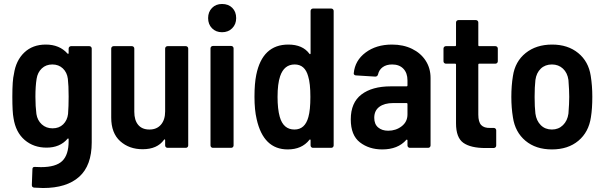

<svg xmlns="http://www.w3.org/2000/svg" viewBox="-20 -743 3039 965"><path d="M337 -511H429Q434 -511 437.5 -507.5Q441 -504 441 -499V-27Q441 89 378 145.5Q315 202 196 202Q182 202 152 200Q140 199 140 187L143 107Q143 95 156 96Q166 97 186 97Q261 97 293 66Q325 35 325 -34V-43Q325 -46 323 -47Q321 -48 319 -45Q281 -1 214 -1Q149 -1 104 -39.5Q59 -78 48 -149Q42 -179 42 -257Q42 -340 50 -371Q60 -439 102 -479Q144 -519 210 -519Q279 -519 319 -474Q321 -472 323 -472.5Q325 -473 325 -476V-499Q325 -504 328.5 -507.5Q332 -511 337 -511ZM325 -257Q325 -314 321 -347Q317 -379 296 -399Q275 -419 243 -419Q211 -419 190 -399Q169 -379 164 -347Q158 -310 158 -257Q158 -208 163 -170Q168 -138 190 -118Q212 -98 244 -98Q277 -98 297.5 -118Q318 -138 322 -170Q325 -208 325 -257Z M822 -511H914Q919 -511 922.5 -507.5Q926 -504 926 -499V-12Q926 -7 922.5 -3.5Q919 0 914 0H822Q817 0 813.5 -3.5Q810 -7 810 -12V-39Q810 -42 808 -42.5Q806 -43 804 -40Q770 7 697 7Q629 7 584 -33.5Q539 -74 539 -152V-499Q539 -504 542.5 -507.5Q546 -511 551 -511H643Q648 -511 651.5 -507.5Q655 -504 655 -499V-181Q655 -139 674.5 -115.5Q694 -92 731 -92Q768 -92 789 -116.5Q810 -141 810 -183V-499Q810 -504 813.5 -507.5Q817 -511 822 -511Z M1026 -652Q1026 -683 1045.5 -703Q1065 -723 1096 -723Q1128 -723 1147.5 -703.5Q1167 -684 1167 -652Q1167 -621 1147 -601Q1127 -581 1096 -581Q1065 -581 1045.5 -601Q1026 -621 1026 -652ZM1038 -12V-500Q1038 -505 1041.5 -508.5Q1045 -512 1050 -512H1142Q1147 -512 1150.5 -508.5Q1154 -505 1154 -500V-12Q1154 -7 1150.5 -3.5Q1147 0 1142 0H1050Q1045 0 1041.5 -3.5Q1038 -7 1038 -12Z M1553 -700H1645Q1650 -700 1653.5 -696.5Q1657 -693 1657 -688V-12Q1657 -7 1653.5 -3.5Q1650 0 1645 0H1553Q1548 0 1544.5 -3.5Q1541 -7 1541 -12V-38Q1541 -41 1539 -42Q1537 -43 1535 -40Q1497 8 1426 8Q1304 8 1270 -144Q1259 -190 1259 -257Q1259 -323 1268 -367Q1299 -519 1429 -519Q1501 -519 1535 -473Q1537 -470 1539 -471Q1541 -472 1541 -475V-688Q1541 -693 1544.5 -696.5Q1548 -700 1553 -700ZM1540 -256Q1540 -324 1529 -359Q1513 -419 1461 -419Q1408 -419 1388 -360Q1375 -322 1375 -256Q1375 -195 1386 -156Q1404 -92 1460 -92Q1513 -92 1530 -155Q1540 -190 1540 -256Z M2144 -351V-12Q2144 -7 2140.5 -3.5Q2137 0 2132 0H2040Q2035 0 2031.5 -3.5Q2028 -7 2028 -12V-37Q2028 -40 2026 -41Q2024 -42 2022 -40Q1980 8 1901 8Q1835 8 1789 -27.5Q1743 -63 1743 -143Q1743 -227 1796.5 -268Q1850 -309 1944 -309H2023Q2028 -309 2028 -314V-339Q2028 -376 2007.5 -397.5Q1987 -419 1951 -419Q1922 -419 1903.5 -405.5Q1885 -392 1880 -369Q1877 -358 1866 -358L1769 -364Q1764 -364 1760.5 -367.5Q1757 -371 1758 -375Q1764 -439 1817.5 -479Q1871 -519 1950 -519Q2007 -519 2051 -497.5Q2095 -476 2119.5 -438Q2144 -400 2144 -351ZM2028 -168V-220Q2028 -225 2023 -225H1956Q1912 -225 1886.5 -206Q1861 -187 1861 -151Q1861 -119 1880.5 -102.5Q1900 -86 1931 -86Q1970 -86 1999 -108.5Q2028 -131 2028 -168Z M2470 -423H2389Q2384 -423 2384 -418V-167Q2384 -130 2398.5 -114.5Q2413 -99 2444 -100H2462Q2467 -100 2470.5 -96.5Q2474 -93 2474 -88V-12Q2474 -1 2462 1H2420Q2346 1 2309 -25Q2272 -51 2272 -123V-418Q2272 -423 2267 -423H2221Q2216 -423 2212.5 -426.5Q2209 -430 2209 -435V-499Q2209 -504 2212.5 -507.5Q2216 -511 2221 -511H2267Q2272 -511 2272 -516V-630Q2272 -635 2275.5 -638.5Q2279 -642 2284 -642H2372Q2377 -642 2380.5 -638.5Q2384 -635 2384 -630V-516Q2384 -511 2389 -511H2470Q2475 -511 2478.5 -507.5Q2482 -504 2482 -499V-435Q2482 -430 2478.5 -426.5Q2475 -423 2470 -423Z M2558 -153Q2550 -201 2550 -256Q2550 -313 2558 -361Q2569 -434 2622 -476.5Q2675 -519 2755 -519Q2834 -519 2886 -476.5Q2938 -434 2949 -362Q2957 -312 2957 -257Q2957 -197 2950 -154Q2939 -79 2887 -35.5Q2835 8 2754 8Q2673 8 2621 -35.5Q2569 -79 2558 -153ZM2837 -172Q2841 -224 2841 -256Q2841 -289 2837 -341Q2832 -377 2809.5 -398Q2787 -419 2754 -419Q2720 -419 2698 -398Q2676 -377 2671 -341Q2667 -306 2667 -256Q2667 -205 2671 -172Q2676 -136 2698 -114Q2720 -92 2754 -92Q2787 -92 2809.5 -114Q2832 -136 2837 -172Z"/></svg>

Font: Barlow Semi Condensed SemiBold
Style: Regular
Weight: 600
Width: 4
Designer: Jeremy Tribby
Foundry: Tribby Type
Version: Version 1.408